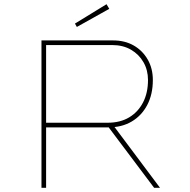

<svg xmlns="http://www.w3.org/2000/svg" viewBox="-20 -892 902 912"><path d="M177 0V-700H517Q573 -700 615 -676Q657 -652 681.5 -609.5Q706 -567 706 -512Q706 -444 679.5 -393.5Q653 -343 606 -315Q559 -287 495 -287H199V0ZM712 0 488 -298 514 -302 740 0ZM199 -309H491Q551 -309 593.5 -334.5Q636 -360 659.5 -405.5Q683 -451 683 -512Q683 -559 661.5 -596.5Q640 -634 602 -656Q564 -678 513 -678H199ZM345 -764 336 -780 486 -872 499 -850Z"/></svg>

Font: Lexend Tera Thin
Style: Regular
Weight: 250
Version: Version 1.007